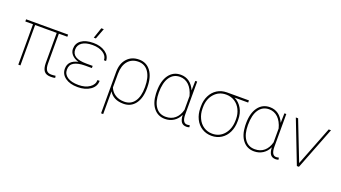

<svg xmlns="http://www.w3.org/2000/svg" viewBox="-70 -1383 3974 2240"><g transform="rotate(20 1917.5 -263.5)"><path d="M551.8 -528.3C551.8 -528.3 30.3 -528.3 30.3 -528.3C30.3 -528.3 30.3 -501.5 30.3 -501.5C30.3 -501.5 125.5 -501.5 125.5 -501.5C125.5 -501.5 125.5 0 125.5 0C125.5 0 151.9 0 151.9 0C151.9 0 151.9 -501.5 151.9 -501.5C151.9 -501.5 419.9 -501.5 419.9 -501.5C419.9 -501.5 419.9 -128.9 419.9 -128.9C419.9 -128.9 419.9 -128.9 419.9 -128.9C420.4 -83 428.7 -49.3 445.3 -28.3C461.9 -6.8 489.3 3.9 527.8 3.9C527.8 3.9 527.8 3.9 527.8 3.9C553.7 3.9 572.3 2 583 -2C583 -2 578.6 -26.9 578.6 -26.9C578.6 -26.9 578.6 -26.9 578.6 -26.9C558.1 -23.9 540.5 -22.5 526.4 -22.5C526.4 -22.5 526.4 -22.5 526.4 -22.5C497.6 -22.5 477.5 -31.2 465.3 -49.3C453.1 -67.4 446.8 -94.7 446.8 -132.3C446.8 -132.3 446.8 -501.5 446.8 -501.5C446.8 -501.5 551.8 -501.5 551.8 -501.5C551.8 -501.5 551.8 -528.3 551.8 -528.3Z M651.9 -141.6C651.9 -96.2 671.4 -59.6 710 -31.7C748.5 -3.9 799.8 9.8 863.8 9.8C863.8 9.8 863.8 9.8 863.8 9.8C926.3 9.8 978.5 -4.4 1020 -33.2C1061.5 -62 1082 -99.6 1082 -147C1082 -147 1055.2 -147 1055.2 -147C1055.2 -147 1055.2 -147 1055.2 -147C1055.2 -109.4 1037.6 -78.6 1002.4 -54.2C966.8 -29.3 920.9 -17.1 863.8 -17.1C863.8 -17.1 863.8 -17.1 863.8 -17.1C805.7 -17.1 760.3 -27.8 727.5 -49.8C694.8 -71.8 678.2 -101.6 678.2 -140.1C678.2 -140.1 678.2 -140.1 678.2 -140.1C678.2 -180.7 693.8 -210 725.1 -228C755.9 -246.1 800.8 -255.9 859.4 -256.3C859.4 -256.3 945.8 -256.3 945.8 -256.3C945.8 -256.3 945.8 -283.2 945.8 -283.2C945.8 -283.2 867.7 -283.2 867.7 -283.2C867.7 -283.2 867.7 -283.2 867.7 -283.2C748 -283.2 688.5 -319.8 688.5 -393.1C688.5 -393.1 688.5 -393.1 688.5 -393.1C688.5 -429.7 703.6 -459 733.9 -480C763.7 -501 807.1 -511.7 863.8 -511.7C863.8 -511.7 863.8 -511.7 863.8 -511.7C917 -511.7 960.9 -500.5 995.6 -477.5C1029.8 -454.6 1046.9 -425.3 1046.9 -390.1C1046.9 -390.1 1073.2 -390.1 1073.2 -390.1C1073.2 -390.1 1073.2 -390.1 1073.2 -390.1C1073.2 -432.6 1053.2 -468.3 1013.7 -496.1C973.6 -523.9 923.8 -538.1 863.8 -538.1C863.8 -538.1 863.8 -538.1 863.8 -538.1C799.8 -538.1 750 -524.9 714.4 -499C678.7 -472.7 661.1 -437 661.1 -391.6C661.1 -391.6 661.1 -391.6 661.1 -391.6C661.1 -363.8 670.9 -339.4 690.9 -317.9C710.9 -296.4 738.3 -280.8 773.4 -270.5C773.4 -270.5 773.4 -270.5 773.4 -270.5C692.4 -252.9 651.9 -210 651.9 -141.6C651.9 -141.6 651.9 -141.6 651.9 -141.6ZM845.2 -596.7C845.2 -596.7 871.1 -596.7 871.1 -596.7C871.1 -596.7 921.4 -730 921.4 -730C921.4 -730 890.6 -730 890.6 -730C890.6 -730 845.2 -596.7 845.2 -596.7Z M1432.1 -538.1C1370.6 -538.1 1321.3 -518.1 1284.2 -477.5C1246.6 -437 1227.5 -382.3 1227.1 -313.5C1227.1 -313.5 1227.1 203.1 1227.1 203.1C1227.1 203.1 1253.4 203.1 1253.4 203.1C1253.4 203.1 1253.9 -79.6 1253.9 -79.6C1253.9 -79.6 1253.9 -79.6 1253.9 -79.6C1289.1 -20 1348.6 9.8 1432.6 9.8C1432.6 9.8 1432.6 9.8 1432.6 9.8C1494.1 9.8 1542.5 -13.7 1578.1 -61C1613.3 -108.4 1630.9 -172.9 1630.9 -254.4C1630.9 -254.4 1630.9 -261.7 1630.9 -261.7C1630.9 -261.7 1630.9 -261.7 1630.9 -261.7C1630.9 -348.6 1613.3 -416.5 1577.6 -465.3C1542 -513.7 1493.2 -538.1 1432.1 -538.1C1432.1 -538.1 1432.1 -538.1 1432.1 -538.1ZM1254.4 -296.9C1254.4 -296.9 1254.4 -296.9 1254.4 -296.9C1254.9 -364.7 1271 -417.5 1302.7 -455.1C1334.5 -492.7 1377.4 -511.7 1432.1 -511.7C1432.1 -511.7 1432.1 -511.7 1432.1 -511.7C1486.3 -511.7 1528.3 -489.7 1558.6 -445.8C1588.9 -401.4 1604 -341.3 1604 -264.6C1604 -264.6 1604 -256.8 1604 -256.8C1604 -256.8 1604 -256.8 1604 -256.8C1604 -180.2 1589.4 -121.1 1559.6 -79.6C1529.8 -37.6 1487.3 -16.6 1433.1 -16.6C1433.1 -16.6 1433.1 -16.6 1433.1 -16.6C1389.6 -16.6 1352.5 -26.4 1321.8 -45.9C1291 -64.9 1268.1 -92.3 1253.9 -127.4C1253.9 -127.4 1254.4 -296.9 1254.4 -296.9Z M2130.9 -528.3C2130.9 -528.3 2127.9 -417 2127.9 -417C2127.9 -417 2127.9 -408.7 2127.9 -408.7C2127.9 -408.7 2127.9 -408.7 2127.9 -408.7C2109.9 -450.7 2085.9 -482.9 2055.7 -504.9C2024.9 -526.9 1989.7 -538.1 1949.2 -538.1C1949.2 -538.1 1949.2 -538.1 1949.2 -538.1C1887.7 -538.1 1839.4 -513.7 1803.7 -465.3C1768.1 -416.5 1750 -349.6 1750 -264.6C1750 -264.6 1750.5 -232.9 1750.5 -232.9C1750.5 -232.9 1750.5 -232.9 1750.5 -232.9C1753.9 -157.2 1772.9 -97.7 1808.1 -54.7C1843.3 -11.2 1890.1 10.3 1948.2 10.3C1948.2 10.3 1948.2 10.3 1948.2 10.3C1987.8 10.3 2023.4 0 2055.2 -20C2086.4 -40 2110.8 -68.4 2128.4 -106C2128.4 -106 2128.4 -106 2128.4 -106C2129.9 -64.5 2138.2 -34.7 2152.3 -16.6C2166.5 1.5 2188 10.3 2215.8 10.3C2215.8 10.3 2215.8 10.3 2215.8 10.3C2230.5 10.3 2242.2 7.8 2251.5 3.4C2251.5 3.4 2246.1 -20.5 2246.1 -20.5C2246.1 -20.5 2246.1 -20.5 2246.1 -20.5C2231.9 -17.1 2221.7 -15.6 2214.4 -15.6C2214.4 -15.6 2214.4 -15.6 2214.4 -15.6C2175.8 -15.6 2155.8 -48.8 2154.3 -115.2C2154.3 -115.2 2154.3 -528.3 2154.3 -528.3C2154.3 -528.3 2130.9 -528.3 2130.9 -528.3ZM1777.3 -254.4C1777.3 -337.9 1792.5 -401.9 1822.8 -445.8C1853 -489.7 1895 -511.7 1948.7 -511.7C1948.7 -511.7 1948.7 -511.7 1948.7 -511.7C1991.2 -511.7 2028.3 -496.6 2059.6 -466.8C2090.8 -436.5 2113.8 -394 2127.9 -338.9C2127.9 -338.9 2127.9 -167.5 2127.9 -167.5C2127.9 -167.5 2127.9 -167.5 2127.9 -167.5C2115.2 -119.1 2093.8 -82 2063 -55.7C2032.2 -29.3 1993.7 -16.1 1947.8 -16.1C1947.8 -16.1 1947.8 -16.1 1947.8 -16.1C1893.1 -16.1 1851.1 -37.1 1821.8 -79.6C1792 -121.6 1777.3 -179.7 1777.3 -254.4C1777.3 -254.4 1777.3 -254.4 1777.3 -254.4Z M2796.9 -528.3C2796.9 -528.3 2522 -528.3 2522 -528.3C2522 -528.3 2522 -528.3 2522 -528.3C2478.5 -527.8 2439 -517.1 2404.3 -495.6C2369.6 -473.6 2342.3 -443.4 2323.2 -404.8C2303.7 -366.2 2293.9 -322.8 2293.9 -274.4C2293.9 -274.4 2293.9 -251 2293.9 -251C2293.9 -251 2293.9 -251 2293.9 -251C2294.4 -201.2 2304.2 -156.2 2323.7 -116.7C2343.3 -76.7 2370.6 -45.4 2406.2 -23.4C2441.4 -1.5 2481.4 9.8 2525.9 9.8C2570.3 9.8 2610.4 -1.5 2646 -23.9C2681.2 -46.4 2708.5 -77.6 2727.5 -117.7C2746.6 -157.7 2756.3 -203.1 2756.3 -254.4C2756.3 -254.4 2756.3 -274.4 2756.3 -274.4C2756.3 -274.4 2756.3 -274.4 2756.3 -274.4C2756.3 -326.7 2745.1 -372.1 2722.7 -411.6C2700.2 -451.2 2668.9 -481 2628.4 -501.5C2628.4 -501.5 2796.9 -501.5 2796.9 -501.5C2796.9 -501.5 2796.9 -528.3 2796.9 -528.3ZM2320.3 -269C2320.3 -269 2320.3 -269 2320.3 -269C2320.3 -336.9 2339.4 -392.6 2377.4 -436C2415.5 -479.5 2464.8 -501.5 2524.9 -501.5C2524.9 -501.5 2524.9 -501.5 2524.9 -501.5C2564.5 -501.5 2600.1 -491.7 2631.3 -471.7C2662.6 -451.7 2687 -423.8 2704.1 -388.7C2721.2 -353.5 2730 -315.4 2730 -274.4C2730 -274.4 2730 -259.3 2730 -259.3C2730 -259.3 2730 -259.3 2730 -259.3C2730 -188 2710.9 -129.9 2673.3 -84.5C2635.3 -39.1 2585.9 -16.6 2525.9 -16.6C2525.9 -16.6 2525.9 -16.6 2525.9 -16.6C2485.8 -16.6 2450.2 -26.9 2419.4 -47.4C2388.2 -67.9 2363.8 -96.7 2346.7 -133.3C2329.1 -169.9 2320.3 -210 2320.3 -253.9C2320.3 -253.9 2320.3 -269 2320.3 -269Z M3237.3 -528.3C3237.3 -528.3 3234.4 -417 3234.4 -417C3234.4 -417 3234.4 -408.7 3234.4 -408.7C3234.4 -408.7 3234.4 -408.7 3234.4 -408.7C3216.3 -450.7 3192.4 -482.9 3162.1 -504.9C3131.3 -526.9 3096.2 -538.1 3055.7 -538.1C3055.7 -538.1 3055.7 -538.1 3055.7 -538.1C2994.1 -538.1 2945.8 -513.7 2910.2 -465.3C2874.5 -416.5 2856.4 -349.6 2856.4 -264.6C2856.4 -264.6 2856.9 -232.9 2856.9 -232.9C2856.9 -232.9 2856.9 -232.9 2856.9 -232.9C2860.4 -157.2 2879.4 -97.7 2914.6 -54.7C2949.7 -11.2 2996.6 10.3 3054.7 10.3C3054.7 10.3 3054.7 10.3 3054.7 10.3C3094.2 10.3 3129.9 0 3161.6 -20C3192.9 -40 3217.3 -68.4 3234.9 -106C3234.9 -106 3234.9 -106 3234.9 -106C3236.3 -64.5 3244.6 -34.7 3258.8 -16.6C3272.9 1.5 3294.4 10.3 3322.3 10.3C3322.3 10.3 3322.3 10.3 3322.3 10.3C3336.9 10.3 3348.6 7.8 3357.9 3.4C3357.9 3.4 3352.5 -20.5 3352.5 -20.5C3352.5 -20.5 3352.5 -20.5 3352.5 -20.5C3338.4 -17.1 3328.1 -15.6 3320.8 -15.6C3320.8 -15.6 3320.8 -15.6 3320.8 -15.6C3282.2 -15.6 3262.2 -48.8 3260.7 -115.2C3260.7 -115.2 3260.7 -528.3 3260.7 -528.3C3260.7 -528.3 3237.3 -528.3 3237.3 -528.3ZM2883.8 -254.4C2883.8 -337.9 2898.9 -401.9 2929.2 -445.8C2959.5 -489.7 3001.5 -511.7 3055.2 -511.7C3055.2 -511.7 3055.2 -511.7 3055.2 -511.7C3097.7 -511.7 3134.8 -496.6 3166 -466.8C3197.3 -436.5 3220.2 -394 3234.4 -338.9C3234.4 -338.9 3234.4 -167.5 3234.4 -167.5C3234.4 -167.5 3234.4 -167.5 3234.4 -167.5C3221.7 -119.1 3200.2 -82 3169.4 -55.7C3138.7 -29.3 3100.1 -16.1 3054.2 -16.1C3054.2 -16.1 3054.2 -16.1 3054.2 -16.1C2999.5 -16.1 2957.5 -37.1 2928.2 -79.6C2898.4 -121.6 2883.8 -179.7 2883.8 -254.4C2883.8 -254.4 2883.8 -254.4 2883.8 -254.4Z M3407.2 -528.3C3407.2 -528.3 3378.9 -528.3 3378.9 -528.3C3378.9 -528.3 3584 0 3584 0C3584 0 3609.9 0 3609.9 0C3609.9 0 3815.4 -528.3 3815.4 -528.3C3815.4 -528.3 3787.1 -528.3 3787.1 -528.3C3787.1 -528.3 3597.2 -42 3597.2 -42C3597.2 -42 3407.2 -528.3 3407.2 -528.3Z"/></g></svg>

Font: WOX
Style: Regular
Weight: 500
Designer: Google
Foundry: ""
Version: ""